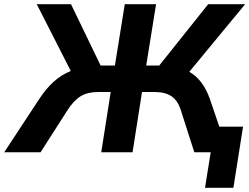

<svg xmlns="http://www.w3.org/2000/svg" viewBox="-63 -725 1187 914"><path d="M-43 0 124 -254Q156 -303 192.5 -336Q229 -369 274 -387L112 -705H275L416 -413H484L531 -705H680L633 -413H695L928 -705H1104L838 -383Q903 -347 936 -254L981 -122H1094L1048 169H913L940 0H862L798 -200Q783 -247 753 -267Q723 -287 673 -287H613L568 0H419L464 -287H404Q354 -287 321 -267Q288 -247 258 -200L130 0Z"/></svg>

Font: Winston
Style: Bold Italic
Weight: 700
Italic angle: -9°
Designer: Original fonts by Vernon Adams / Changes by Cristiano Sobral
Foundry: Original fonts by Vernon Adams / Changes by Cristiano Sobral
Version: Version 2.503;July 17, 2020;FontCreator 13.0.0.2655 64-bit